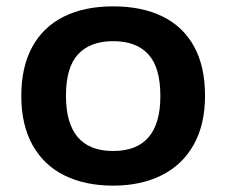

<svg xmlns="http://www.w3.org/2000/svg" viewBox="-20 -574 712 604"><path d="M47 -272.5Q47 -364 81.8 -427Q116.5 -490 181.2 -522Q246 -554 336 -554Q426.5 -554 491.2 -522.2Q556 -490.5 590.5 -427.8Q625 -365 625 -272.5Q625 -182 589.2 -118.5Q553.5 -55 488.2 -22.5Q423 10 336 10Q248 10 183 -22Q118 -54 82.5 -117.5Q47 -181 47 -272.5ZM484.5 -272Q484.5 -362 446.5 -403.2Q408.5 -444.5 336 -444.5Q264 -444.5 225.8 -403.5Q187.5 -362.5 187.5 -273Q187.5 -99 336 -99Q484.5 -99 484.5 -272Z"/></svg>

Font: Encode Sans Expanded SemiBold
Style: Regular
Weight: 600
Width: 7
Designer: Multiple Designers
Foundry: Impallari Type
Version: Version 2.000